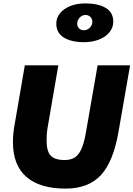

<svg xmlns="http://www.w3.org/2000/svg" viewBox="-20 -1096 785 1129"><path d="M56 -262Q56 -313 68 -375L126 -712H323L258 -334Q254 -310 254 -269Q254 -207 278 -181Q302 -155 360 -155Q396 -155 419 -169.5Q442 -184 458 -218.5Q474 -253 485 -316L554 -712H745L677 -322Q647 -147 574 -67Q501 13 365 13Q215 13 135.5 -55.5Q56 -124 56 -262ZM311 -958Q311 -990 332 -1017Q353 -1044 392 -1060Q431 -1076 481 -1076Q556 -1076 601 -1050Q646 -1024 646 -968Q646 -935 624.5 -907.5Q603 -880 563.5 -864Q524 -848 474 -848Q400 -848 355.5 -875Q311 -902 311 -958ZM523 -968Q523 -986 511 -997Q499 -1008 483 -1008Q463 -1008 448.5 -992.5Q434 -977 434 -957Q434 -940 445 -929Q456 -918 473 -918Q493 -918 508 -933Q523 -948 523 -968Z"/></svg>

Font: Nebula Sans Black
Style: Regular
Weight: 900
Italic angle: -9°
Designer: Paul D. Hunt for Adobe (as Source Sans)
Foundry: Nebula Entertainment & Broadcasting LLC
Version: Version 1.010